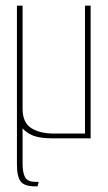

<svg xmlns="http://www.w3.org/2000/svg" viewBox="-20 -490 382 680"><path d="M166 0Q112 0 85 -15.5Q58 -31 49 -53.5Q40 -76 40 -98V-470H60V-105Q60 -56 90.5 -36.5Q121 -17 171 -17H281V-470H301V0ZM105 170Q67 170 53.5 153Q40 136 40 93V-470H60V90Q60 122 69 138Q78 154 106 154H117L113 170Z"/></svg>

Font: Smooch Sans Thin Thin
Style: Regular
Weight: 250
Version: Version 1.010